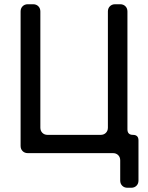

<svg xmlns="http://www.w3.org/2000/svg" viewBox="-20 -721 695 904"><path d="M546 129V34Q546 19 536.5 9.5Q527 0 512 0H111Q96 0 86.5 -9.5Q77 -19 77 -34V-667Q77 -682 86.5 -691.5Q96 -701 111 -701H136Q151 -701 160.5 -691.5Q170 -682 170 -667V-120Q170 -105 179.5 -95.5Q189 -86 204 -86H454Q469 -86 478.5 -95.5Q488 -105 488 -120V-667Q488 -682 497.5 -691.5Q507 -701 522 -701H546Q561 -701 570.5 -691.5Q580 -682 580 -667V-112Q580 -86 606 -86Q632 -86 632 -60V129Q632 144 622.5 153.5Q613 163 598 163H580Q565 163 555.5 153.5Q546 144 546 129Z"/></svg>

Font: Higure Gothic Medium
Style: Regular
Weight: 500
Designer: Yoshimichi Ohira
Foundry: Positype
Version: Version 1.000